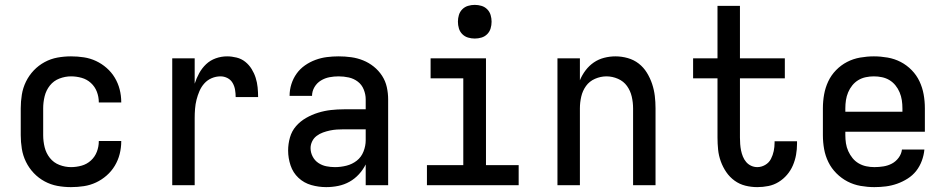

<svg xmlns="http://www.w3.org/2000/svg" viewBox="-20 -759 3876 787"><path d="M271 8Q243 8 215.5 3Q188 -2 163 -15.5Q138 -29 118.5 -49.5Q99 -70 86.5 -95.5Q74 -121 69.5 -149Q65 -177 65 -205V-315Q65 -343 69.5 -371Q74 -399 86.5 -424.5Q99 -450 118.5 -470.5Q138 -491 163 -504.5Q188 -518 215.5 -523Q243 -528 271 -528Q298 -528 324 -524Q350 -520 373.5 -509Q397 -498 417 -480.5Q437 -463 450.5 -440.5Q464 -418 470.5 -392.5Q477 -367 477 -340V-339H385V-340Q385 -362 377 -383Q369 -404 352.5 -419Q336 -434 314.5 -440Q293 -446 271 -446Q247 -446 223.5 -437Q200 -428 184.5 -408.5Q169 -389 163 -364.5Q157 -340 157 -315V-205Q157 -180 163 -155.5Q169 -131 184.5 -111.5Q200 -92 223.5 -83Q247 -74 271 -74Q293 -74 314.5 -80Q336 -86 352.5 -101Q369 -116 377 -137Q385 -158 385 -180V-181H477V-180Q477 -153 470.5 -127.5Q464 -102 450.5 -79.5Q437 -57 417 -39.5Q397 -22 373.5 -11Q350 0 324 4Q298 8 271 8Z M686 0V-520H778V-416Q785 -438 796.5 -459Q808 -480 825 -496Q842 -512 864.5 -520Q887 -528 911 -528Q930 -528 950 -523Q970 -518 985.5 -505.5Q1001 -493 1011.5 -476Q1022 -459 1028 -440Q1034 -421 1036 -401Q1038 -381 1038 -361H946Q946 -376 943.5 -391Q941 -406 933.5 -419Q926 -432 912.5 -439Q899 -446 884 -446Q865 -446 847.5 -438.5Q830 -431 817.5 -417Q805 -403 797.5 -385.5Q790 -368 785.5 -350Q781 -332 779.5 -313Q778 -294 778 -276V0Z M1317 8Q1286 8 1256 -0.5Q1226 -9 1203.5 -30Q1181 -51 1171 -81Q1161 -111 1161 -142Q1161 -169 1168.5 -195.5Q1176 -222 1193.5 -242Q1211 -262 1234.5 -275.5Q1258 -289 1284 -297Q1310 -305 1336.5 -308Q1363 -311 1390 -311H1479V-352Q1479 -372 1471 -392Q1463 -412 1446.5 -424.5Q1430 -437 1409.5 -441.5Q1389 -446 1368 -446Q1349 -446 1330.5 -442.5Q1312 -439 1295.5 -429Q1279 -419 1269 -402Q1259 -385 1259 -366H1167Q1167 -391 1174.5 -414.5Q1182 -438 1196 -457.5Q1210 -477 1230 -491Q1250 -505 1273 -513.5Q1296 -522 1320 -525Q1344 -528 1368 -528Q1394 -528 1419.5 -524.5Q1445 -521 1468.5 -511.5Q1492 -502 1512 -486Q1532 -470 1546 -448.5Q1560 -427 1565.5 -402Q1571 -377 1571 -352V0H1479V-85Q1468 -63 1451 -44.5Q1434 -26 1412.5 -14Q1391 -2 1366.5 3Q1342 8 1317 8ZM1353 -74Q1377 -74 1400.5 -80Q1424 -86 1442.5 -100.5Q1461 -115 1470 -138Q1479 -161 1479 -184V-229H1390Q1375 -229 1360.5 -228Q1346 -227 1332 -224Q1318 -221 1304 -216Q1290 -211 1278 -202Q1266 -193 1259.5 -179.5Q1253 -166 1253 -152Q1253 -134 1261.5 -117.5Q1270 -101 1285 -91Q1300 -81 1317.5 -77.5Q1335 -74 1353 -74Z M1730 0V-82H1879V-438H1745V-520H1972V-82H2106V0ZM1926 -601Q1912 -601 1898.5 -605Q1885 -609 1875 -619Q1865 -629 1861 -642.5Q1857 -656 1857 -670Q1857 -684 1861 -697.5Q1865 -711 1875 -721Q1885 -731 1898.5 -735Q1912 -739 1926 -739Q1940 -739 1953.5 -735Q1967 -731 1977 -721Q1987 -711 1991 -697.5Q1995 -684 1995 -670Q1995 -656 1991 -642.5Q1987 -629 1977 -619Q1967 -609 1953.5 -605Q1940 -601 1926 -601Z M2265 0V-520H2357V-430Q2366 -452 2380.5 -471Q2395 -490 2414 -503Q2433 -516 2456 -522Q2479 -528 2503 -528Q2528 -528 2553 -521Q2578 -514 2598 -498.5Q2618 -483 2631.5 -461Q2645 -439 2653 -415Q2661 -391 2664 -366Q2667 -341 2667 -315V0H2575V-315Q2575 -339 2569.5 -363Q2564 -387 2550 -406.5Q2536 -426 2513 -436Q2490 -446 2466 -446Q2442 -446 2419 -436Q2396 -426 2382 -406.5Q2368 -387 2362.5 -363Q2357 -339 2357 -315V0Z M3084 8Q3059 8 3035 2Q3011 -4 2991 -18.5Q2971 -33 2957 -53.5Q2943 -74 2934.5 -97.5Q2926 -121 2923.5 -145.5Q2921 -170 2921 -195V-438H2821V-520H2921V-735H3013V-520H3197V-438H3013V-195Q3013 -182 3014 -168.5Q3015 -155 3017.5 -142.5Q3020 -130 3025 -117.5Q3030 -105 3038.5 -95Q3047 -85 3059 -79.5Q3071 -74 3084 -74Q3101 -74 3116.5 -83Q3132 -92 3140 -107.5Q3148 -123 3151.5 -140Q3155 -157 3155 -174V-180H3247V-170Q3247 -147 3243 -124.5Q3239 -102 3230 -81Q3221 -60 3206 -42.5Q3191 -25 3171.5 -13Q3152 -1 3129.5 3.5Q3107 8 3084 8Z M3564 8Q3536 8 3507.5 3Q3479 -2 3454 -15Q3429 -28 3408.5 -48.5Q3388 -69 3375.5 -94.5Q3363 -120 3358 -148Q3353 -176 3353 -205V-315Q3353 -344 3358 -372Q3363 -400 3375 -425.5Q3387 -451 3407 -471.5Q3427 -492 3452 -505Q3477 -518 3505.5 -523Q3534 -528 3562 -528Q3590 -528 3618.5 -523Q3647 -518 3672 -505Q3697 -492 3717 -471.5Q3737 -451 3749 -425.5Q3761 -400 3766 -372Q3771 -344 3771 -315V-219H3445V-205Q3445 -188 3447.5 -171.5Q3450 -155 3457 -139.5Q3464 -124 3474.5 -111Q3485 -98 3499.5 -89.5Q3514 -81 3530.5 -77.5Q3547 -74 3564 -74Q3583 -74 3601.5 -77Q3620 -80 3636 -88.5Q3652 -97 3663.5 -112.5Q3675 -128 3677 -146H3769Q3767 -123 3758.5 -100Q3750 -77 3735.5 -58.5Q3721 -40 3700.5 -27Q3680 -14 3657.5 -6Q3635 2 3611.5 5Q3588 8 3564 8ZM3445 -301H3679V-315Q3679 -332 3676.5 -348.5Q3674 -365 3667.5 -380.5Q3661 -396 3650.5 -409Q3640 -422 3626 -430.5Q3612 -439 3595.5 -442.5Q3579 -446 3562 -446Q3545 -446 3528.5 -442.5Q3512 -439 3498 -430.5Q3484 -422 3473.5 -409Q3463 -396 3456.5 -380.5Q3450 -365 3447.5 -348.5Q3445 -332 3445 -315Z"/></svg>

Font: Iosevka Semi-Condensed Medium
Style: Regular
Weight: 500
Monospace: yes
Designer: Belleve Invis
Foundry: Belleve Invis
Version: Version 27.3.5